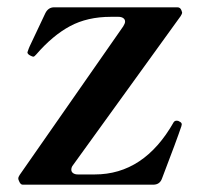

<svg xmlns="http://www.w3.org/2000/svg" viewBox="-20 -505 543 525"><path d="M399 0H42Q36 0 32 -10Q30 -14 30 -17Q30 -21 34 -27L317 -433Q322 -441 322 -446Q322 -452 317 -455.5Q312 -459 304 -459H283Q219 -459 171.5 -433.5Q124 -408 79 -356Q74 -350 71 -350Q69 -350 63 -353Q55 -357 55 -362Q59 -374 61 -378L104 -469Q112 -485 128 -485H465Q473 -485 476 -477Q478 -471 478 -471Q478 -467 474 -461L180 -54Q175 -48 175 -41Q175 -35 180 -31.5Q185 -28 193 -28H239Q374 -28 455 -171Q458 -175 463 -175Q468 -175 470 -173Q477 -170 477 -165L476 -160Q464 -124 423 -17Q417 0 399 0Z"/></svg>

Font: Shippori Mincho B1
Style: Bold
Weight: 700
Designer: FONTDASU
Foundry: FONTDASU / Google Inc. / but / Adobe
Version: Version 3.110; ttfautohint (v1.8.3)